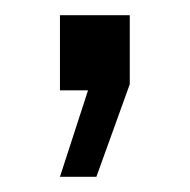

<svg xmlns="http://www.w3.org/2000/svg" viewBox="-20 -119 250 253"><path d="M59 114 96 0H59V-99H151V-8L107 114Z"/></svg>

Font: Pragati Narrow
Style: Regular
Weight: 400
Designer: Hector Gatti, Marcela Romero, Pablo Cosgaya and Nicolas Silva
Foundry: Omnibus-Type
Version: Version 1.010; ttfautohint (v1.3)